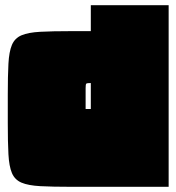

<svg xmlns="http://www.w3.org/2000/svg" viewBox="-20 -720 680 740"><path d="M255 0Q182 0 135.5 -2.5Q89 -5 63 -16Q37 -27 26 -53Q15 -79 12.5 -125.5Q10 -172 10 -245V-355Q10 -428 12.5 -474.5Q15 -521 26 -547Q37 -573 63 -584Q89 -595 135.5 -597.5Q182 -600 255 -600H330V-700H630V0ZM310 -300H330V-400Q315 -400 312.5 -397.5Q310 -395 310 -380Z"/></svg>

Font: Badeen Display
Style: Regular
Weight: 400
Version: Version 1.000; ttfautohint (v1.8.4.7-5d5b)